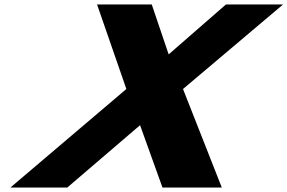

<svg xmlns="http://www.w3.org/2000/svg" viewBox="-20 -845 1295 865"><path d="M979.3 0 804.5 -444 1255.4 -825H998L739.9 -600L663.6 -825H417.2L549.3 -444L26.7 0H283L611 -281L712 0Z"/></svg>

Font: Hussar
Style: BdWideOblFour
Weight: 700
Foundry: Cannot Into Space Fonts
Version: Version 2.00